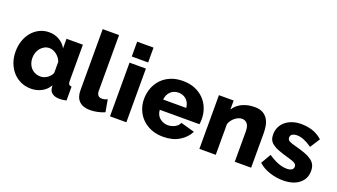

<svg xmlns="http://www.w3.org/2000/svg" viewBox="-63 -1242 3099 1764"><g transform="rotate(20 1487.0 -360.0)"><path d="M273 10Q219 10 173.5 -10.5Q128 -31 95 -68Q62 -105 43.5 -154.5Q25 -204 25 -263Q25 -320 42 -370Q59 -420 90 -456.5Q121 -493 163.5 -514Q206 -535 257 -535Q312 -535 356.5 -509Q401 -483 425 -439V-533H585V-180Q585 -156 592.5 -146.5Q600 -137 619 -135V0Q597 5 581 6.5Q565 8 551 8Q509 8 483 -10Q457 -27 453 -60L450 -87Q422 -38 374.5 -14Q327 10 273 10ZM316 -125Q349 -125 379.5 -144.5Q410 -164 426 -198V-308Q411 -348 377.5 -373.5Q344 -399 308 -399Q282 -399 260.5 -387.5Q239 -376 223 -357Q207 -338 198.5 -313Q190 -288 190 -260Q190 -231 199.5 -206Q209 -181 225.5 -163Q242 -145 265.5 -135Q289 -125 316 -125Z M707 -730H867V-187Q867 -127 918 -127Q930 -127 944.5 -130.5Q959 -134 971 -141L992 -21Q962 -7 923 1Q884 9 850 9Q781 9 744 -27Q707 -63 707 -131Z M1044 0V-525H1204V0ZM1044 -585V-730H1204V-585Z M1565 10Q1499 10 1446.5 -11.5Q1394 -33 1357.5 -70Q1321 -107 1302 -155.5Q1283 -204 1283 -257Q1283 -314 1302 -364.5Q1321 -415 1357 -453Q1393 -491 1445.5 -513Q1498 -535 1565 -535Q1632 -535 1684 -513Q1736 -491 1772 -453.5Q1808 -416 1826.5 -367Q1845 -318 1845 -264Q1845 -250 1844 -236.5Q1843 -223 1841 -213H1453Q1457 -160 1491.5 -132.5Q1526 -105 1570 -105Q1605 -105 1637.5 -122Q1670 -139 1681 -168L1817 -130Q1786 -68 1721 -29Q1656 10 1565 10ZM1676 -312Q1671 -362 1640 -391Q1609 -420 1563 -420Q1516 -420 1485.5 -390.5Q1455 -361 1450 -312Z M2424 0H2264V-295Q2264 -347 2244.5 -370.5Q2225 -394 2193 -394Q2176 -394 2159 -387Q2142 -380 2126 -367.5Q2110 -355 2097.5 -338Q2085 -321 2078 -301V0H1918V-525H2062V-437Q2091 -484 2144 -509.5Q2197 -535 2266 -535Q2317 -535 2348 -516.5Q2379 -498 2396 -468.5Q2413 -439 2418.5 -404Q2424 -369 2424 -336Z M2737 10Q2670 10 2605 -11.5Q2540 -33 2495 -74L2552 -172Q2600 -139 2645.5 -121Q2691 -103 2733 -103Q2764 -103 2781 -114Q2798 -125 2798 -146Q2798 -167 2776.5 -179.5Q2755 -192 2701 -206Q2648 -221 2611.5 -235Q2575 -249 2552 -266Q2529 -283 2519 -305Q2509 -327 2509 -357Q2509 -397 2525 -430Q2541 -463 2569 -486Q2597 -509 2635.5 -522Q2674 -535 2719 -535Q2778 -535 2829.5 -519Q2881 -503 2929 -461L2867 -365Q2822 -396 2787 -410Q2752 -424 2719 -424Q2693 -424 2675 -413.5Q2657 -403 2657 -380Q2657 -358 2676.5 -347Q2696 -336 2749 -323Q2805 -308 2843.5 -293Q2882 -278 2906 -259.5Q2930 -241 2941 -217Q2952 -193 2952 -160Q2952 -82 2894 -36Q2836 10 2737 10Z"/></g></svg>

Font: Oxford Sans
Style: Regular
Weight: 800
Designer: Matt McInerney, Pablo Impallari, Rodrigo Fuenzalida
Foundry: Matt McInerney, Pablo Impallari, Rodrigo Fuenzalida
Version: Version 3.000g; ttfautohint (v1.5) -l 8 -r 28 -G 28 -x 14 -D